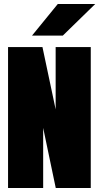

<svg xmlns="http://www.w3.org/2000/svg" viewBox="-20 -934 493 954"><path d="M20 0V-700H191L256.5 -390.5V-700H431V0H257L194.5 -298.5V0ZM292 -757H139L267 -914H453Z"/></svg>

Font: Trispace Condensed ExtraBold
Style: Regular
Weight: 800
Width: 3
Designer: Tyler Finck
Foundry: Etcetera Type Company
Version: Version 1.210; ttfautohint (v1.8.3)